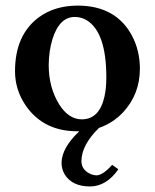

<svg xmlns="http://www.w3.org/2000/svg" viewBox="-20 -464 559 693"><path d="M407.2 147Q364.3 208.5 305.2 209Q239.7 209 212.9 164.6Q202.1 145.5 202.1 123Q203.1 69.8 266.1 9.8Q262.7 9.8 258.8 9.8Q138.2 9.8 74.2 -81.1Q34.2 -138.7 34.2 -207Q34.2 -338.4 121.1 -402.3Q178.2 -443.4 259.8 -443.8Q398.4 -443.8 456.5 -335Q484.9 -280.8 484.9 -215.8Q484.9 -124 423.8 -58.1Q387.2 -19.5 337.4 -2.4Q274.4 59.1 273.9 117.2Q273.9 147 302.7 162.1Q315.4 168.5 329.1 168.9Q352.5 167.5 384.8 130.9ZM250 -402.8Q193.8 -402.8 168.9 -321.3Q156.2 -278.8 155.8 -229Q155.8 -148.4 193.8 -86.9Q227.5 -33.7 274.9 -33.2Q338.4 -33.2 356.9 -114.7Q363.8 -145 363.8 -184.1Q363.8 -347.2 293.5 -390.6Q273.9 -402.8 250 -402.8Z"/></svg>

Font: Linux Libertine O
Style: Semibold
Weight: 700
Designer: Philipp H. Poll
Foundry: Philipp H. Poll
Version: Version 5.0.0